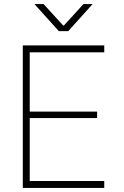

<svg xmlns="http://www.w3.org/2000/svg" viewBox="-20 -923 611 943"><path d="M126 -666V-375H457V-343H126V-34H492V0H92V-700H492V-666ZM194 -903 290 -798H294L390 -903H435L315 -770H269L149 -903Z"/></svg>

Font: Be Vietnam Thin
Style: Regular
Weight: 100
Designer: Gabriel Lam
Foundry: TypeRant
Version: Version 4.000